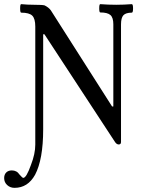

<svg xmlns="http://www.w3.org/2000/svg" viewBox="-63 -686 679 925"><path d="M7 219Q-14 219 -28.5 205.5Q-43 192 -43 172Q-43 155 -33 145Q-23 135 -6 135Q18 135 31 155Q45 171 49 171Q64 171 86 109Q107 55 107 11V-558Q107 -596 92.5 -610.5Q78 -625 39 -625Q34 -625 34 -645.5Q34 -666 39 -666Q69 -663 101 -663Q142 -663 152 -660Q172 -650 182 -636L477 -173H483V-569Q483 -601 469 -613.5Q455 -626 420 -626Q415 -626 415 -646Q415 -666 420 -666Q459 -663 497 -663Q533 -663 572 -666Q578 -666 578 -645.5Q578 -625 572 -625Q543 -625 531.5 -612.5Q520 -600 520 -568V-2Q520 10 509 10Q499 10 491 -2L151 -521H145V-63Q145 82 106 156Q71 219 7 219Z"/></svg>

Font: Junicode Cond Medium
Style: Regular
Weight: 500
Width: 3
Designer: Peter S. Baker
Version: Version 2.201